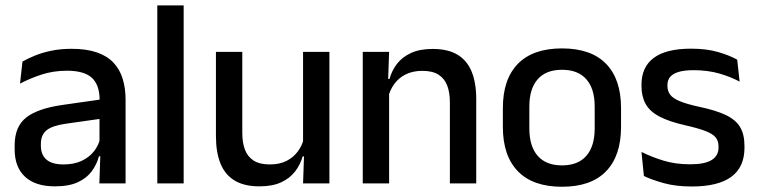

<svg xmlns="http://www.w3.org/2000/svg" viewBox="-20 -682 2818 714"><path d="M349.5 0 353.5 -116 350 -131V-285L350.5 -309.5Q350.5 -366 321.8 -392.5Q293 -419 229.5 -419Q178 -419 134 -404.5Q90 -390 54.5 -371L63.5 -453Q83.5 -464.5 110.5 -475.5Q137.5 -486.5 171.5 -493.5Q205.5 -500.5 246 -500.5Q301.5 -500.5 340 -487.2Q378.5 -474 402 -449Q425.5 -424 436.2 -389Q447 -354 447 -311V0ZM184 11Q111.5 11 73 -24.8Q34.5 -60.5 34.5 -126.5V-141.5Q34.5 -211.5 77.8 -245.2Q121 -279 214 -292L361 -313L366.5 -242L225.5 -222Q175 -215 153.5 -197.8Q132 -180.5 132 -147V-140Q132 -106.5 152.8 -88.5Q173.5 -70.5 216 -70.5Q255 -70.5 283 -83.5Q311 -96.5 328.5 -118.2Q346 -140 352.5 -166.5L366 -101H348Q340 -71 321.5 -45.5Q303 -20 269.8 -4.5Q236.5 11 184 11Z M565 0V-662H663V0Z M881 -489V-187Q881 -152 890.8 -125.8Q900.5 -99.5 923 -85Q945.5 -70.5 983.5 -70.5Q1019.5 -70.5 1045.2 -83.5Q1071 -96.5 1087.5 -118.8Q1104 -141 1110.5 -168.5L1126.5 -100.5H1105.5Q1097 -70 1077.5 -44.5Q1058 -19 1025.5 -4Q993 11 945 11Q888 11 852.2 -10.8Q816.5 -32.5 799.8 -74.2Q783 -116 783 -176V-489ZM1205 -489V0H1107L1111 -114.5L1107 -120.5V-489Z M1653 0V-302Q1653 -337.5 1643.2 -363.5Q1633.5 -389.5 1611.2 -404Q1589 -418.5 1550.5 -418.5Q1515 -418.5 1489 -405.5Q1463 -392.5 1446.8 -370.5Q1430.5 -348.5 1423.5 -320.5L1407.5 -388.5H1428.5Q1437 -419.5 1456.5 -444.8Q1476 -470 1508.5 -485Q1541 -500 1589 -500Q1646.5 -500 1682 -478.2Q1717.5 -456.5 1734.2 -415Q1751 -373.5 1751 -313V0ZM1329 0V-489H1427L1423 -374.5L1427 -368.5V0Z M2070 12.5Q1962 12.5 1906 -45Q1850 -102.5 1850 -210.5V-280Q1850 -387.5 1906 -444.8Q1962 -502 2070 -502Q2178 -502 2233.8 -444.8Q2289.5 -387.5 2289.5 -280V-210.5Q2289.5 -102.5 2233.8 -45Q2178 12.5 2070 12.5ZM2070 -67Q2129.5 -67 2160.5 -102.5Q2191.5 -138 2191.5 -204.5V-286Q2191.5 -352 2160.5 -387.2Q2129.5 -422.5 2070 -422.5Q2010.5 -422.5 1979.5 -387.2Q1948.5 -352 1948.5 -286V-204.5Q1948.5 -138 1979.5 -102.5Q2010.5 -67 2070 -67Z M2552.5 11.5Q2493.5 11.5 2449 -0.8Q2404.5 -13 2374.5 -27.5L2365.5 -117Q2402.5 -98.5 2447 -84.8Q2491.5 -71 2547 -71Q2600.5 -71 2626.2 -86.8Q2652 -102.5 2652 -133.5V-137.5Q2652 -157.5 2641.5 -170.8Q2631 -184 2604.2 -194.5Q2577.5 -205 2528.5 -216Q2467 -230 2431.5 -249Q2396 -268 2380.8 -295.8Q2365.5 -323.5 2365.5 -362.5V-367Q2365.5 -433 2411.5 -467Q2457.5 -501 2549.5 -501Q2607.5 -501 2650.5 -488.5Q2693.5 -476 2721.5 -460L2730.5 -378.5Q2697 -396.5 2654.2 -408.8Q2611.5 -421 2559.5 -421Q2524 -421 2502.5 -414.2Q2481 -407.5 2471.5 -395.2Q2462 -383 2462 -366V-362.5Q2462 -344 2472 -330.2Q2482 -316.5 2507.8 -305.8Q2533.5 -295 2579.5 -285Q2641.5 -272 2678.5 -254.5Q2715.5 -237 2732 -209.8Q2748.5 -182.5 2748.5 -139.5V-132Q2748.5 -60.5 2699.5 -24.5Q2650.5 11.5 2552.5 11.5Z"/></svg>

Font: Anek Bangla Medium Medium
Style: Regular
Weight: 500
Version: Version 1.003